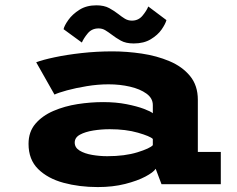

<svg xmlns="http://www.w3.org/2000/svg" viewBox="-20 -710 915 740"><path d="M357 11Q285.5 11 224.8 -5.5Q164 -22 127 -58.5Q90 -95 90 -155.5Q90 -202 116.5 -233Q143 -264 186 -282.5Q229 -301 279.2 -308.8Q329.5 -316.5 377.5 -316.5Q427 -316.5 467.5 -308.5Q508 -300.5 534.5 -290.5Q561 -280.5 569 -273.5V-305Q569 -331.5 544.5 -349.2Q520 -367 481 -376Q442 -385 398.5 -385Q357.5 -385 314.8 -378Q272 -371 238.2 -361.8Q204.5 -352.5 190 -345.5L119.5 -470Q144.5 -479.5 190.5 -489.2Q236.5 -499 294.5 -505.5Q352.5 -512 413 -512Q468.5 -512 526.2 -503.5Q584 -495 633.2 -474.2Q682.5 -453.5 712.5 -417Q742.5 -380.5 742.5 -325.5V-124.5H831V0H602.5L580 -59.5Q571.5 -46 540.5 -29.5Q509.5 -13 462.2 -1Q415 11 357 11ZM393.5 -108Q461 -108 509.5 -123Q558 -138 569 -150.5V-174.5Q558.5 -185 511.8 -198.5Q465 -212 403 -212Q370.5 -212 339.5 -207Q308.5 -202 288.2 -191Q268 -180 268 -160.5Q268 -141 287 -129.5Q306 -118 335 -113Q364 -108 393.5 -108ZM495.5 -542.5Q465 -542.5 445.5 -553.5Q426 -564.5 410.5 -576.5Q398 -586 386.2 -593.2Q374.5 -600.5 360 -600.5Q334 -600.5 318.2 -581.5Q302.5 -562.5 295.5 -546L225 -597.5Q228 -611.5 243.5 -633.2Q259 -655 286 -672.2Q313 -689.5 351.5 -689.5Q381 -689.5 400.8 -678.8Q420.5 -668 436.5 -655.5Q449 -645.5 461.2 -638Q473.5 -630.5 488.5 -630.5Q513.5 -630.5 529.2 -649.5Q545 -668.5 551.5 -685L621.5 -632.5Q617.5 -617.5 602.8 -596.2Q588 -575 561.2 -558.8Q534.5 -542.5 495.5 -542.5Z"/></svg>

Font: Trispace SemiExpanded
Style: Bold
Weight: 700
Width: 6
Designer: Tyler Finck
Foundry: Etcetera Type Company
Version: Version 1.210; ttfautohint (v1.8.3)